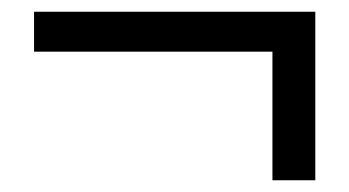

<svg xmlns="http://www.w3.org/2000/svg" viewBox="-20 -423 595 327"><path d="M444 -116H517V-403H38V-335H444Z"/></svg>

Font: Noto Sans JP
Style: Regular
Weight: 400
Designer: Ryoko NISHIZUKA  (kana, bopomofo & ideographs); Paul D. Hunt (Latin, Greek & Cyrillic); Sandoll Communications , Soo-you
Foundry: Adobe
Version: Version 2.002;hotconv 1.0.116;makeotfexe 2.5.65601